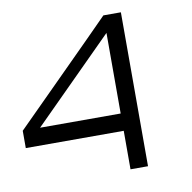

<svg xmlns="http://www.w3.org/2000/svg" viewBox="-76 -743 819 819"><g transform="rotate(-10 333.5 -333.5)"><path d="M500 -666.7V0H424.2V-166.7H0V-241.7Q99.2 -341.7 166.7 -408.3Q265.8 -508.3 333.3 -575L424.2 -666.7ZM424.2 -241.7V-590.8L75 -241.7Z"/></g></svg>

Font: 0xA000-Mono
Style: Mono
Weight: 400
Version: Version 0.1